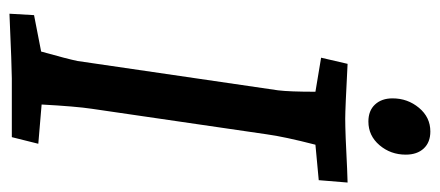

<svg xmlns="http://www.w3.org/2000/svg" viewBox="-282 -643 930 406"><g transform="rotate(90 183.0 -440.0)"><path d="M12 -47 89 -62Q105 -119 109 -139L171 -563Q174 -587 174 -642L102 -654L115 -710Q210 -705 231 -705Q261 -705 337 -709L366 -710L361 -649L286 -642Q269 -576 264 -539L210 -169Q205 -136 201 -63L284 -56L270 0H146Q124 0 9 5ZM188 -805Q188 -837 208 -861Q228 -885 258 -885Q281 -885 294 -871Q307 -857 307 -833Q307 -801 287 -777.5Q267 -754 237 -754Q214 -754 201 -768Q188 -782 188 -805Z"/></g></svg>

Font: Andada Pro Medium
Style: Italic
Weight: 500
Italic angle: -7°
Designer: Carolina Giovagnoli
Foundry: Huerta Tipografica
Version: Version 3.005; ttfautohint (v1.8.4)